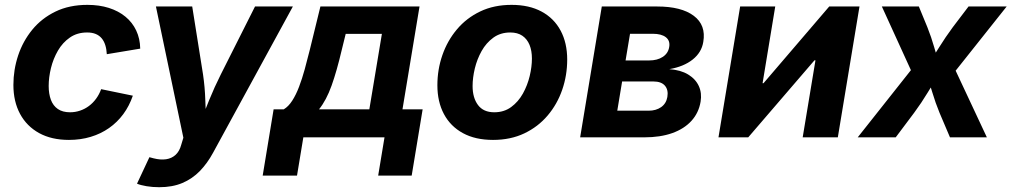

<svg xmlns="http://www.w3.org/2000/svg" viewBox="-20 -573 4220 801"><path d="M267.6 10.7Q195.1 10.7 143.2 -17.8Q91.4 -46.4 63.6 -98Q35.9 -149.6 35.9 -218.8Q35.9 -281.9 55.7 -341.6Q75.6 -401.3 114.6 -449Q153.6 -496.7 211.4 -524.7Q269.1 -552.7 344.8 -552.7Q394 -552.7 434.1 -540Q474.2 -527.3 503.3 -503.4Q532.3 -479.6 548.2 -445.8Q564.2 -412.1 565 -370.1L425.6 -346.9Q424.5 -368.1 419.2 -384.8Q414 -401.5 404.1 -413.3Q394.2 -425.1 379.2 -431.3Q364.2 -437.5 343.4 -437.5Q302 -437.5 271.7 -416.5Q241.4 -395.6 221.7 -361.8Q202.1 -327.9 192.6 -289.1Q183.1 -250.2 183.1 -214.2Q183.1 -181.6 192.3 -156.7Q201.6 -131.8 221.4 -118.2Q241.2 -104.6 272.2 -104.6Q293.9 -104.6 313.9 -111.4Q333.9 -118.1 350.8 -130.7Q367.8 -143.3 380.9 -161.2Q394 -179.1 402 -201L534.2 -173.8Q519.4 -130.8 494.3 -96.8Q469.2 -62.8 434.9 -38.8Q400.7 -14.8 358.5 -2.1Q316.3 10.7 267.6 10.7Z M551.6 193.3 603.3 82.8 620.4 87.4Q649.3 94.8 672.8 91.4Q696.3 87.9 712.6 72.9Q728.9 57.9 736.1 30.9L745 1.6L630.5 -545.9H781.9L827 -262.5Q834.9 -209.1 836.5 -155.3Q838.1 -101.6 841.8 -43.1H807.7Q830.8 -101.6 852.7 -155.6Q874.6 -209.6 901.2 -262.5L1043.9 -545.9H1201.8L868.8 64.4Q845.1 108.2 813.8 140.5Q782.4 172.8 740.9 190.4Q699.3 208 644.2 208Q616.1 208 591.2 203.8Q566.3 199.6 551.6 193.3Z M1075.9 159.6 1121.5 -116.9H1163.8Q1183.6 -128.7 1199.2 -153.1Q1214.9 -177.4 1227.6 -210.9Q1240.4 -244.4 1251.2 -283.7Q1262 -323.1 1272.2 -364.2L1316.7 -545.9H1730.2L1659.1 -116.9H1743.2L1697.5 159.6H1557.7L1584.1 0H1245.5L1219.1 159.6ZM1310.9 -116.9H1520.8L1573.2 -431.6H1422.2L1405.6 -364.2Q1385 -276.5 1363.3 -215.8Q1341.6 -155 1310.9 -116.9Z M2036.9 10.7Q1963 10.7 1911.2 -17.6Q1859.4 -45.8 1832 -97.2Q1804.7 -148.5 1804.7 -217.2Q1804.7 -283 1825.6 -343.2Q1846.5 -403.4 1886.4 -450.7Q1926.3 -498 1983.7 -525.4Q2041 -552.7 2114.1 -552.7Q2187.7 -552.7 2239.6 -524.6Q2291.6 -496.5 2318.9 -445.1Q2346.3 -393.8 2346.3 -324.6Q2346.3 -258.7 2325.5 -198.5Q2304.7 -138.2 2264.7 -91.1Q2224.7 -43.9 2167.4 -16.6Q2110 10.7 2036.9 10.7ZM2042 -104.6Q2082.8 -104.6 2112.6 -126.5Q2142.3 -148.3 2161.5 -182.7Q2180.6 -217.1 2189.9 -256Q2199.1 -294.9 2199.1 -328.7Q2199.1 -361.5 2189.1 -385.9Q2179 -410.3 2159.1 -423.9Q2139.2 -437.5 2108.8 -437.5Q2067.9 -437.5 2038.2 -415.9Q2008.4 -394.3 1989.2 -360.1Q1970.1 -325.8 1960.8 -287.1Q1951.6 -248.3 1951.6 -214Q1951.6 -165.1 1974.1 -134.9Q1996.7 -104.6 2042 -104.6Z M2400.3 0 2490.6 -545.9H2721.9Q2822.6 -545.9 2874.3 -507.1Q2926.1 -468.2 2914 -398.1Q2907 -354.2 2869.7 -324.6Q2832.5 -295 2772.2 -284.5Q2819.5 -281.1 2850.6 -262.4Q2881.7 -243.6 2895.3 -214.2Q2908.8 -184.8 2902.8 -148.8Q2895.1 -102.4 2864.8 -69Q2834.4 -35.5 2784.5 -17.7Q2734.6 0 2667.6 0ZM2555.2 -111.2H2686Q2716.9 -111.2 2738.1 -126Q2759.3 -140.9 2764.1 -168.3Q2769.1 -197.8 2754 -215.5Q2738.9 -233.1 2706 -233.1H2575.4ZM2589.8 -320.8H2688Q2722.4 -320.8 2745 -335.7Q2767.7 -350.6 2771.9 -377.2Q2776.3 -403.4 2757.7 -417.8Q2739.2 -432.1 2703.2 -432.1H2608.4Z M3475.3 0H3328.7L3382 -321.3H3377.8L3101.5 0H2977.4L3067.8 -545.9H3214.2L3161.4 -226H3165.4L3439.4 -545.9H3565.7Z M3558.3 0 3825.3 -337.2 3806.2 -223.4 3659 -545.9H3813.3L3848.8 -459.7Q3865.6 -417.6 3877.3 -376.2Q3888.9 -334.8 3901.9 -296H3846.3Q3872.6 -334.5 3898.3 -376.1Q3924 -417.6 3955.1 -459.7L4020.6 -545.9H4179.7L3922.1 -221.8L3940.6 -334.2L4097.1 0H3943.2L3899.5 -102.8Q3882.3 -144.7 3870 -186.1Q3857.7 -227.5 3844.2 -265.6H3900Q3874.6 -227.5 3849.7 -186.1Q3824.8 -144.7 3793.9 -102.8L3716.8 0Z"/></svg>

Font: Adwaita Sans
Style: Italic
Weight: 400
Italic angle: -9.39999°
Designer: Rasmus Andersson
Foundry: rsms
Version: Version 4.001;git-9221beed3